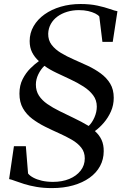

<svg xmlns="http://www.w3.org/2000/svg" viewBox="-20 -841 634 958"><path d="M497.5 -86.5Q497.5 -46 479.2 -12.2Q461 21.5 426.8 46Q392.5 70.5 345 84Q297.5 97.5 239 97.5Q196.5 97.5 162 91.5Q127.5 85.5 101 77.2Q74.5 69 55.5 61.8Q36.5 54.5 25.5 52.5L49.5 -111.5H109L120 24.5Q128 35.5 146 45.2Q164 55 189.2 60.8Q214.5 66.5 244.5 66.5Q290 66.5 325.8 51.8Q361.5 37 382.2 10.5Q403 -16 403 -50.5Q403 -82 385.5 -104.2Q368 -126.5 338.8 -143.5Q309.5 -160.5 274.8 -176Q240 -191.5 205.2 -208.8Q170.5 -226 141.2 -248Q112 -270 94.5 -300.5Q77 -331 77 -374Q77 -415 93 -446.2Q109 -477.5 131.5 -499.8Q154 -522 174 -536Q152.5 -555.5 140.2 -579.8Q128 -604 128 -636Q128 -676.5 147.8 -710.5Q167.5 -744.5 202.2 -769.2Q237 -794 283 -807.5Q329 -821 382 -821Q429.5 -821 466.2 -813Q503 -805 528.2 -796Q553.5 -787 566 -785L542.5 -632H491L475.5 -758.5Q469.5 -766.5 455 -773.8Q440.5 -781 420 -785.8Q399.5 -790.5 373.5 -790.5Q342.5 -790.5 315.2 -782.2Q288 -774 267 -758.8Q246 -743.5 233.8 -721.8Q221.5 -700 220.5 -673Q220 -640.5 237.5 -617.5Q255 -594.5 284 -577Q313 -559.5 348.2 -544.2Q383.5 -529 418.5 -512.5Q453.5 -496 482.8 -474.5Q512 -453 529.8 -423.8Q547.5 -394.5 547.5 -353Q547.5 -316.5 533.5 -285Q519.5 -253.5 498 -228.5Q476.5 -203.5 453.5 -187Q475.5 -167.5 486.8 -143Q498 -118.5 497.5 -86.5ZM463 -309Q463 -341.5 444.5 -366Q426 -390.5 396.2 -409.5Q366.5 -428.5 331.2 -445Q296 -461.5 262 -477.5Q228 -493.5 201.5 -512.5Q183.5 -495.5 171.2 -470.2Q159 -445 159 -419Q159 -387.5 174.2 -364Q189.5 -340.5 216.2 -322Q243 -303.5 276.8 -286.8Q310.5 -270 348 -252.2Q385.5 -234.5 422.5 -212.5Q439.5 -228.5 451.2 -255.2Q463 -282 463 -309Z"/></svg>

Font: Merriweather 120pt
Style: Italic
Weight: 400
Italic angle: -7.8°
Version: Version 2.101